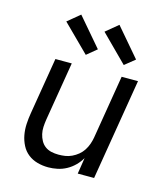

<svg xmlns="http://www.w3.org/2000/svg" viewBox="-114 -855 829 952"><g transform="rotate(15 300.0 -379.0)"><path d="M222 8Q193 8 166 0.5Q139 -7 118 -23.5Q97 -40 84.5 -64.5Q72 -89 67 -116Q62 -143 63.5 -172Q65 -201 70 -230L118 -520H202L152 -218Q149 -199 148 -180Q147 -161 151 -143.5Q155 -126 163.5 -110.5Q172 -95 186 -84.5Q200 -74 218 -70Q236 -66 255 -66Q272 -66 289 -68.5Q306 -71 323 -79Q340 -87 354.5 -99Q369 -111 379 -126.5Q389 -142 395 -159Q401 -176 404 -193L458 -520H542L456 0H372L385 -83Q373 -62 355 -44Q337 -26 315 -14Q293 -2 269 3Q245 8 222 8ZM453 -579 318 -714 381 -766 505 -621ZM258 -579 122 -714 185 -766 309 -621Z"/></g></svg>

Font: Iosevka Aile Oblique
Style: Regular
Weight: 400
Italic angle: -9°
Designer: Belleve Invis
Foundry: Belleve Invis
Version: Version 31.1.0; ttfautohint (v1.8.4)